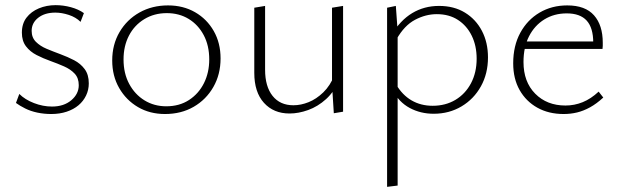

<svg xmlns="http://www.w3.org/2000/svg" viewBox="-20 -437 2413 746"><path d="M179 6Q151 6 125 0.5Q99 -5 78 -15.5Q57 -26 42 -37L55 -72Q77 -50 112 -36.5Q147 -23 182 -23Q228 -23 257 -47.5Q286 -72 286 -106Q286 -134 270 -151Q254 -168 229 -179Q204 -190 176 -200Q148 -210 122.5 -223Q97 -236 81 -257Q65 -278 65 -310Q65 -345 83 -368.5Q101 -392 131 -404.5Q161 -417 196 -417Q226 -417 255.5 -409Q285 -401 306 -386L293 -352Q275 -370 247.5 -379Q220 -388 195 -388Q154 -388 128.5 -368Q103 -348 103 -317Q103 -291 119.5 -274.5Q136 -258 161 -247.5Q186 -237 214.5 -226.5Q243 -216 268 -203Q293 -190 309 -168.5Q325 -147 325 -113Q325 -88 314.5 -66Q304 -44 285 -28Q266 -12 239 -3Q212 6 179 6Z M621 6Q562 6 516 -21Q470 -48 443 -95Q416 -142 416 -202Q416 -264 444.5 -312.5Q473 -361 522 -388.5Q571 -416 633 -416Q692 -416 738 -389.5Q784 -363 810.5 -316.5Q837 -270 837 -210Q837 -148 809 -99Q781 -50 732.5 -22Q684 6 621 6ZM626 -24Q677 -24 714.5 -48.5Q752 -73 772.5 -114Q793 -155 793 -206Q793 -260 771.5 -300.5Q750 -341 713 -363.5Q676 -386 628 -386Q579 -386 540.5 -362.5Q502 -339 481 -298.5Q460 -258 460 -206Q460 -152 482 -111Q504 -70 541.5 -47Q579 -24 626 -24Z M1105 4Q1043 4 1005.5 -37.5Q968 -79 968 -154V-407L1010 -414V-166Q1010 -101 1039 -64.5Q1068 -28 1120 -28Q1149 -28 1179 -40Q1209 -52 1236 -78Q1263 -104 1280 -146L1298 -127Q1279 -81 1247 -52Q1215 -23 1177.5 -9.5Q1140 4 1105 4ZM1277 3 1270 -108V-407L1313 -414V-3Z M1665 5Q1614 5 1572 -17.5Q1530 -40 1506 -86L1519 -109Q1543 -68 1579 -47Q1615 -26 1661 -26Q1711 -26 1749.5 -49Q1788 -72 1810 -113.5Q1832 -155 1832 -209Q1832 -259 1813 -298Q1794 -337 1759.5 -359.5Q1725 -382 1677 -382Q1634 -382 1592.5 -360Q1551 -338 1521 -285L1501 -301Q1535 -358 1581.5 -386Q1628 -414 1686 -414Q1744 -414 1786.5 -388Q1829 -362 1852.5 -317Q1876 -272 1876 -214Q1876 -151 1848.5 -101.5Q1821 -52 1773 -23.5Q1725 5 1665 5ZM1484 289V-407L1518 -414L1525 -317V284Z M2170 6Q2112 6 2068 -18.5Q2024 -43 1999 -87Q1974 -131 1974 -191Q1974 -259 2001.5 -309.5Q2029 -360 2076.5 -388Q2124 -416 2184 -416Q2254 -416 2288 -377.5Q2322 -339 2322 -271Q2322 -265 2322 -259Q2322 -253 2321 -247H2285V-271Q2285 -329 2259.5 -357Q2234 -385 2182 -385Q2133 -385 2095 -361.5Q2057 -338 2035.5 -296Q2014 -254 2014 -196Q2014 -119 2059.5 -73Q2105 -27 2177 -27Q2212 -27 2244 -40Q2276 -53 2306 -81L2324 -58Q2298 -34 2272.5 -20Q2247 -6 2222 0Q2197 6 2170 6ZM2003 -247 2009 -276H2314V-247Z"/></svg>

Font: Ysabeau Infant ExtraLight
Style: Regular
Weight: 250
Designer: Christian Thalmann (Catharsis Fonts)
Version: Version 2.001;gftools[0.9.30]; featfreeze: ss01,ss02,lnum